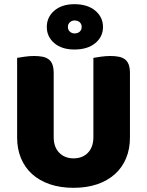

<svg xmlns="http://www.w3.org/2000/svg" viewBox="-20 -883 704 919"><path d="M602 -224Q602 -170 583.5 -125.5Q565 -81 530 -49.5Q495 -18 445 -1Q395 16 332 16Q269 16 219 -1Q169 -18 134 -49.5Q99 -81 80.5 -125.5Q62 -170 62 -224V-606Q73 -608 97 -611.5Q121 -615 143 -615Q166 -615 183.5 -611.5Q201 -608 213 -599Q225 -590 231 -574Q237 -558 237 -532V-227Q237 -179 263.5 -152Q290 -125 332 -125Q375 -125 401 -152Q427 -179 427 -227V-606Q438 -608 462 -611.5Q486 -615 508 -615Q531 -615 548.5 -611.5Q566 -608 578 -599Q590 -590 596 -574Q602 -558 602 -532ZM204 -754Q204 -801 240 -832Q276 -863 336 -863Q399 -863 436 -832Q473 -801 473 -754Q473 -707 436 -676.5Q399 -646 336 -646Q276 -646 240 -676.5Q204 -707 204 -754ZM305 -754Q305 -740 314.5 -731.5Q324 -723 337 -723Q352 -723 361.5 -731.5Q371 -740 371 -754Q371 -768 361.5 -776.5Q352 -785 337 -785Q324 -785 314.5 -776.5Q305 -768 305 -754Z"/></svg>

Font: Baloo Bhaijaan
Style: Regular
Weight: 400
Designer: Devika Bhansali and Ek Type
Foundry: Ek Type
Version: Version 1.443;PS 1.000;hotconv 16.6.51;makeotf.lib2.5.65220;